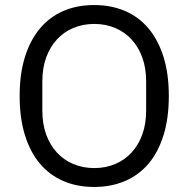

<svg xmlns="http://www.w3.org/2000/svg" viewBox="-20 -730 748 762"><path d="M354 12Q286 12 231.5 -11.5Q177 -35 138.5 -80.5Q100 -126 79 -193.5Q58 -261 58 -349Q58 -437 79 -504Q100 -571 138.5 -617Q177 -663 231.5 -686.5Q286 -710 354 -710Q421 -710 476 -686.5Q531 -663 569.5 -617Q608 -571 629 -504Q650 -437 650 -349Q650 -261 629 -193.5Q608 -126 569.5 -80.5Q531 -35 476 -11.5Q421 12 354 12ZM354 -63Q399 -63 437 -79Q475 -95 502.5 -125Q530 -155 545 -197Q560 -239 560 -291V-407Q560 -459 545 -501Q530 -543 502.5 -573Q475 -603 437 -619Q399 -635 354 -635Q309 -635 271 -619Q233 -603 205.5 -573Q178 -543 163 -501Q148 -459 148 -407V-291Q148 -239 163 -197Q178 -155 205.5 -125Q233 -95 271 -79Q309 -63 354 -63Z"/></svg>

Font: IBM Plex Sans Thai Looped
Style: Regular
Weight: 400
Designer: Mike Abbink, Paul van der Laan, Pieter van Rosmalen, Ben Mitchell, Mark Frömberg
Foundry: Bold Monday
Version: Version 1.1